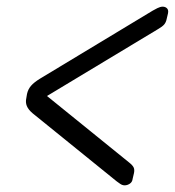

<svg xmlns="http://www.w3.org/2000/svg" viewBox="-20 -587 525 576"><path d="M354 -31Q347 -31 340.5 -35.5Q334 -40 330 -43L78 -247Q65 -258 60.5 -269Q56 -280 59 -293L61 -305Q64 -319 73 -329.5Q82 -340 100 -351L438 -555Q443 -558 452 -562.5Q461 -567 468 -567Q476 -567 481 -562Q486 -557 484 -547L480 -530Q478 -520 472.5 -513.5Q467 -507 453 -499L121 -299L368 -99Q378 -91 381 -84.5Q384 -78 382 -68L378 -51Q377 -41 369.5 -36Q362 -31 354 -31Z"/></svg>

Font: Rubik Light Light
Style: Italic
Weight: 300
Italic angle: -12°
Version: Version 2.104